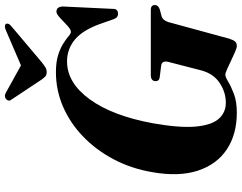

<svg xmlns="http://www.w3.org/2000/svg" viewBox="-120 -837 969 769"><g transform="rotate(-90 364.5 -452.5)"><path d="M460 -713Q501 -713 529 -704Q557 -695 575.2 -683.2Q593.5 -671.5 604.2 -662.2Q615 -653 621.5 -653Q631 -653 646.5 -667.5Q662 -682 677.5 -696.5Q693 -711 702 -711Q722 -711 723 -685.5L713.5 -486.5Q714.5 -465.5 696 -464.5Q679 -463 672.5 -481L656 -528Q630.5 -603 592 -635.8Q553.5 -668.5 503 -668.5Q417 -668.5 350.8 -577Q284.5 -485.5 255 -323Q236 -215 242.2 -151.5Q248.5 -88 273.8 -60.2Q299 -32.5 337.5 -32.5Q380 -32.5 417.2 -57.5Q454.5 -82.5 467.5 -132.5L501 -262.5Q507.5 -288.5 486 -291.5L438.5 -297.5Q424 -299.5 424 -313.5Q424 -333 449 -333H708Q720.5 -333 724.8 -328.2Q729 -323.5 729 -316.5Q728.5 -303 711 -297L684.5 -290Q667.5 -285 660.5 -262.5L594 -18.5Q588.5 -1.5 582.2 5Q576 11.5 564.5 11.5Q557.5 11.5 541.2 4.5Q525 -2.5 506.2 -11.5Q487.5 -20.5 471.8 -27.5Q456 -34.5 449.5 -34.5Q440.5 -34.5 421.8 -23Q403 -11.5 372.5 0Q342 11.5 298 11.5Q211 11.5 150.8 -28.5Q90.5 -68.5 65.5 -144.5Q40.5 -220.5 59.5 -327.5Q74 -412 111.2 -482.2Q148.5 -552.5 202.2 -604.2Q256 -656 321.8 -684.5Q387.5 -713 460 -713ZM500 -770Q488.5 -761 479.8 -755.5Q471 -750 460 -750Q449 -750 443 -755.5Q437 -761 430.5 -770L349.5 -892Q344.5 -898.5 346.8 -904.8Q349 -911 354 -914Q365 -921.5 379.5 -912.5L487 -853L625.5 -912.5Q645 -921.5 652.5 -914Q655.5 -911 654 -904.8Q652.5 -898.5 644.5 -892Z"/></g></svg>

Font: Fraunces 72pt
Style: Bold Italic
Weight: 700
Italic angle: -16°
Version: Version 1.000;[b76b70a41]